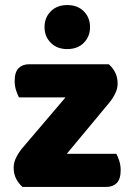

<svg xmlns="http://www.w3.org/2000/svg" viewBox="-20 -739 521 759"><path d="M410 -485Q426 -471 435.5 -452Q445 -433 445 -409Q445 -389 435.5 -369.5Q426 -350 412 -333L244 -131H440Q446 -120 451.5 -103Q457 -86 457 -66Q457 -31 441.5 -15.5Q426 0 400 0H69Q53 -14 43.5 -33Q34 -52 34 -76Q34 -96 43.5 -115.5Q53 -135 67 -152L239 -354H55Q49 -365 43.5 -382Q38 -399 38 -419Q38 -454 53.5 -469.5Q69 -485 95 -485ZM336 -632Q336 -595 311.5 -570Q287 -545 246 -545Q205 -545 180.5 -570Q156 -595 156 -632Q156 -669 180.5 -694Q205 -719 246 -719Q287 -719 311.5 -694Q336 -669 336 -632Z"/></svg>

Font: Baloo Da 2 ExtraBold
Style: Regular
Weight: 800
Designer: Noopur Datye, Sulekha Rajkumar and Ek Type
Foundry: Ek Type
Version: Version 1.640;hotconv 1.0.111;makeotfexe 2.5.65597; ttfautoh